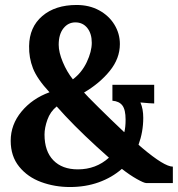

<svg xmlns="http://www.w3.org/2000/svg" viewBox="-20 -736 715 772"><path d="M462 -559Q462 -501 421.5 -451Q381 -401 318 -364Q324 -356 376 -304.5Q428 -253 479 -205H480Q485 -225 485 -255Q485 -295 472 -312Q459 -329 432 -331V-395H600V-320Q587 -320 545 -324V-323Q556 -298 556 -262Q556 -206 537 -154L552 -141Q641 -66 675 -66V0H568Q559 0 530.5 -16Q502 -32 470 -57Q430 -22 377 -3Q324 16 261 16Q200 16 145.5 -4Q91 -24 57 -66Q23 -108 23 -170Q23 -235 66.5 -287.5Q110 -340 179 -365Q129 -419 112.5 -461.5Q96 -504 97 -551Q98 -627 150 -671.5Q202 -716 288 -716Q339 -716 378.5 -694.5Q418 -673 440 -637Q462 -601 462 -559ZM216 -556Q216 -526 232.5 -486.5Q249 -447 273 -417Q309 -444 329 -486.5Q349 -529 349 -564Q349 -601 331 -623.5Q313 -646 283 -646Q254 -646 235 -622Q216 -598 216 -556ZM159 -195Q159 -128 194.5 -91.5Q230 -55 293 -55Q366 -55 418 -102L368 -147Q274 -233 208 -308Q182 -287 170.5 -254.5Q159 -222 159 -195Z"/></svg>

Font: Sumana
Style: Bold
Weight: 700
Designer: Cyreal, Alexei Vanyashin (Devanagari), Olga Karpushina (Latin)
Foundry: Cyreal
Version: Version 1.015;PS 001.015;hotconv 1.0.70;makeotf.lib2.5.58329